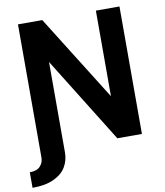

<svg xmlns="http://www.w3.org/2000/svg" viewBox="-102 -774 887 1034"><g transform="rotate(-10 341.0 -257.0)"><path d="M67 -697H200L493 -229V-697H622V0H487.5L196.5 -468.5V26.5Q196.5 69.5 175.5 105Q154.5 140.5 108.5 162Q62.5 183.5 -8.5 183.5V98.5Q31 98.5 49 78.5Q67 58.5 67 32V0Z"/></g></svg>

Font: HK Grotesk
Style: Bold
Weight: 700
Designer: Alfredo Marco Pradil
Foundry: Hanken Design Co.
Version: Version 3.001